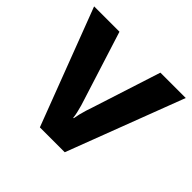

<svg xmlns="http://www.w3.org/2000/svg" viewBox="-138 -696 846 846"><g transform="rotate(45 285.5 -273.0)"><path d="M208 0 0 -546H158L260 -224Q264 -213 268.5 -197Q273 -181 277 -164Q281 -147 282 -134H285Q287 -147 291 -163.5Q295 -180 300 -196Q305 -212 309 -223L413 -546H571L363 0Z"/></g></svg>

Font: Noto Sans Cherokee
Style: Regular
Weight: 400
Designer: Monotype Design Team
Foundry: Monotype Imaging Inc.
Version: Version 2.001